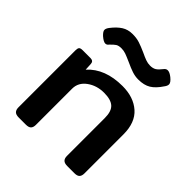

<svg xmlns="http://www.w3.org/2000/svg" viewBox="-195 -858 993 993"><g transform="rotate(45 301.5 -361.0)"><path d="M297 -605Q268 -618 252.5 -623.5Q237 -629 220 -629Q200 -629 189 -622Q178 -615 161 -597Q154 -587 143 -587Q130 -587 108 -606Q90 -623 90 -634Q90 -645 101 -659Q125 -690 150 -706Q175 -722 209 -722Q238 -722 261 -714.5Q284 -707 315 -693Q338 -682 354.5 -676Q371 -670 388 -670Q408 -670 421 -678Q434 -686 450 -707Q458 -718 470 -718Q484 -718 504 -702Q526 -684 526 -671Q526 -660 516 -647Q491 -609 464 -592.5Q437 -576 395 -576Q372 -576 349.5 -583.5Q327 -591 297 -605ZM59 -36V-453Q59 -468 64 -474Q69 -480 85 -480H142Q164 -480 165 -460L167 -420Q235 -495 362 -495Q443 -495 492.5 -451.5Q542 -408 542 -321V-36Q542 -18 533.5 -9Q525 0 505 0H452Q432 0 423 -9Q414 -18 414 -36V-313Q414 -362 391.5 -382.5Q369 -403 319 -403Q266 -403 226.5 -374.5Q187 -346 187 -301V-36Q187 -18 178.5 -9Q170 0 149 0H97Q77 0 68 -9Q59 -18 59 -36Z"/></g></svg>

Font: Mitr
Style: Regular
Weight: 400
Designer: Thanarat Vachiruckul
Foundry: Cadson Demak
Version: Version 1.003